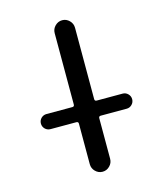

<svg xmlns="http://www.w3.org/2000/svg" viewBox="-110 -838 765 899"><g transform="rotate(-15 272.5 -388.0)"><path d="M91.8 -276.4Q76.2 -276.4 65.4 -287.1Q54.7 -297.9 54.7 -313Q54.7 -328.1 65.4 -338.9Q76.2 -349.6 91.8 -349.6H216.8Q226.6 -349.6 226.6 -359.4V-705.1Q226.6 -725.6 241.2 -740.2Q255.9 -754.9 275.9 -754.9Q295.9 -754.9 310.5 -740.2Q325.2 -725.6 325.2 -705.1V-359.4Q325.2 -349.6 335 -349.6H460.9Q475.6 -349.6 486.3 -338.9Q497.1 -328.1 497.1 -313Q497.1 -297.9 486.3 -287.1Q475.6 -276.4 460.9 -276.4H335Q325.2 -276.4 325.2 -266.6V-70.3Q325.2 -49.8 310.5 -35.2Q295.9 -20.5 275.9 -20.5Q255.9 -20.5 241.2 -35.2Q226.6 -49.8 226.6 -70.3V-266.6Q226.6 -276.4 216.8 -276.4Z"/></g></svg>

Font: Gen Jyuu GothicX Regular
Style: Regular
Weight: 400
Designer: [Source Han Sans]
Ryoko NISHIZUKA  (kana & ideographs); Paul D. Hunt (Latin, Greek & Cyrillic); Wenlong ZHANG  (bopomofo
Version: Version 1.002.20150607